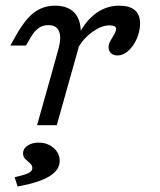

<svg xmlns="http://www.w3.org/2000/svg" viewBox="-20 -446 570 684"><path d="M170.2 -206.5 188.7 -273.4Q199.2 -312.1 190.3 -334.3Q181.5 -356.5 152.4 -356.5Q131.5 -356.5 116.5 -345.2Q101.6 -333.9 89.5 -312.9L72.6 -283.9H16.9L36.3 -318.5Q58.1 -357.3 79 -380.6Q100 -404 123.8 -414.9Q147.6 -425.8 175.8 -425.8Q214.5 -425.8 237.5 -407.7Q260.5 -389.5 266.1 -354.4Q271.8 -319.4 258.1 -269.4L240.3 -206.5ZM112.1 0 170.2 -206.5H240.3L182.3 0ZM398.4 -248.4Q384.7 -248.4 375.8 -256.5Q366.9 -264.5 366.9 -277.4Q366.9 -289.5 373.8 -301.2Q380.6 -312.9 387.1 -323.8Q393.5 -334.7 393.5 -343.5Q393.5 -355.6 369.4 -355.6Q341.9 -355.6 309.3 -332.3Q276.6 -308.9 258.1 -275L259.7 -321.8Q285.5 -372.6 322.6 -399.2Q359.7 -425.8 404.8 -425.8Q441.9 -425.8 460.5 -409.7Q479 -393.5 479 -362.9Q479 -334.7 467.3 -308.1Q455.6 -281.5 437.1 -264.9Q418.5 -248.4 398.4 -248.4ZM42.7 218.5 32.3 185.5Q67.7 177.4 81.5 170.6Q95.2 163.7 95.2 153.2Q95.2 142.7 87.1 135.9Q79 129 70.6 121Q62.1 112.9 62.1 100Q62.1 83.9 77.8 73Q93.5 62.1 116.9 62.1Q149.2 62.1 171 81Q192.7 100 192.7 127.4Q192.7 159.7 155.6 182.3Q118.5 204.8 42.7 218.5Z"/></svg>

Font: Playfair 5pt SemiExpanded Light
Style: Italic
Weight: 300
Width: 6
Italic angle: -15.6°
Designer: Claus Eggers Sørensen
Foundry: Claus Eggers Sørensen
Version: Version 2.203